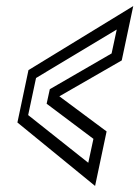

<svg xmlns="http://www.w3.org/2000/svg" viewBox="-20 -613 460 634"><path d="M294 1 37.5 -208.5 74 -381.5 420 -593 382 -413.5 176 -295 332 -179ZM271.5 -75.5 288.5 -154.5 134 -270.5 144.5 -318.5 348.5 -436.5 365.5 -515.5 99 -355.5 73 -233Z"/></svg>

Font: Tourney
Style: Italic
Weight: 400
Italic angle: -12°
Version: Version 1.015